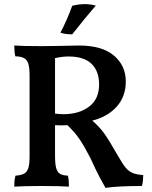

<svg xmlns="http://www.w3.org/2000/svg" viewBox="-20 -899 733 928"><path d="M672 -53Q672 -20 666 0Q550 0 490 9Q459 -45 440 -85.5Q421 -126 417 -135Q388 -191 366 -224Q344 -257 306 -294L275 -293L246 -294V-146Q246 -107 251.5 -87Q257 -67 270 -59Q283 -51 308 -50Q313 -34 313 3Q271 0 179 0Q100 0 49 3Q49 -32 55 -50Q83 -52 97 -60Q111 -68 117 -87Q123 -106 123 -144V-533Q123 -571 117 -590.5Q111 -610 96.5 -618Q82 -626 54 -627Q49 -646 49 -679Q86 -676 183 -676L262 -677Q326 -679 361 -679Q473 -679 530.5 -630.5Q588 -582 588 -505Q588 -433 544.5 -384Q501 -335 426 -316Q461 -286 484.5 -253Q508 -220 553 -141Q573 -106 587.5 -88.5Q602 -71 621 -63Q640 -55 672 -53ZM286 -347Q362 -347 410.5 -383.5Q459 -420 459 -491Q459 -555 422.5 -590.5Q386 -626 311 -626Q280 -626 246 -618V-350Q270 -347 286 -347ZM272 -741Q305 -804 329 -871Q361 -879 390 -879Q417 -879 443 -872Q391 -812 329 -733Q295 -733 272 -741Z"/></svg>

Font: Vollkorn SC SemiBold
Style: Regular
Weight: 600
Designer: Friedrich Althausen
Foundry: Friedrich Althausen
Version: Version 4.015